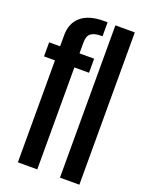

<svg xmlns="http://www.w3.org/2000/svg" viewBox="-148 -858 705 930"><g transform="rotate(20 205.0 -393.0)"><path d="M64.5 0H164.5V-525.5H240V-598H164.5V-654Q164.5 -688 181.8 -701Q199 -714 232.5 -714H241V-786H220Q145.5 -786 105 -752Q64.5 -718 64.5 -654.5V-598H8V-525.5H64.5ZM281.5 0H381.5V-785H281.5Z"/></g></svg>

Font: Anybody ExtraCondensed Medium
Style: Regular
Weight: 500
Width: 2
Version: Version 1.113;gftools[0.9.25]